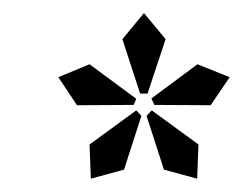

<svg xmlns="http://www.w3.org/2000/svg" viewBox="-20 -470 380 291"><path d="M328.1 -353 299.3 -310.5 213.9 -311 209.5 -320.8 279.3 -372.6ZM231 -410.6 203.6 -328.1H192.4L165.5 -410.6L198.2 -450.2ZM280.8 -251 278.8 -199.2 228.5 -212.9 202.1 -294.4 210 -302.7ZM186.5 -320.3 182.6 -311 96.7 -310.5 68.4 -353 115.7 -372.6ZM194.3 -294.4 168 -212.9 117.7 -199.2 115.7 -251 186.5 -302.7Z"/></svg>

Font: MANDARAM
Style: Book
Weight: 400
Designer: CLT@C-DIT
Version: Version 1.28